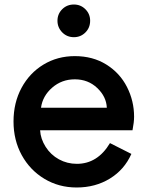

<svg xmlns="http://www.w3.org/2000/svg" viewBox="-20 -810 654 852"><path d="M40 -271Q40 -354 75.5 -420Q111 -486 173 -523.5Q235 -561 312 -561Q392 -561 452 -523.5Q512 -486 543.5 -424Q575 -362 575 -292Q575 -268 568 -232H158Q160 -194 182.5 -158.5Q205 -123 241.5 -103Q278 -83 321 -83Q413 -83 468 -175L563 -127Q532 -57 467.5 -17.5Q403 22 320 22Q241 22 177 -16.5Q113 -55 76.5 -121.5Q40 -188 40 -271ZM454 -332Q452 -381 411.5 -419.5Q371 -458 312 -458Q254 -458 211.5 -421Q169 -384 162 -332ZM235 -718Q235 -748 256 -769Q277 -790 308 -790Q338 -790 359 -769Q380 -748 380 -718Q380 -687 359 -666Q338 -645 308 -645Q277 -645 256 -666.5Q235 -688 235 -718Z"/></svg>

Font: BLUETTI 2.0 Medium
Style: Italic
Weight: 500
Designer: Stijn de Vries
Foundry: tokotype
Version: Version 2.005;October 31, 2023;FontCreator 14.0.0.2814 64-bi